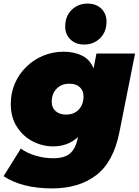

<svg xmlns="http://www.w3.org/2000/svg" viewBox="-36 -845 772 1069"><path d="M255 204Q87 204 -16 136L80 -18Q113 7 161.5 21.5Q210 36 259 36Q325 36 355 8.5Q385 -19 395 -68L398 -82Q342 -30 260 -30Q200 -30 146 -58Q92 -86 58 -139Q24 -192 24 -266Q24 -327 46.5 -379.5Q69 -432 109.5 -472Q150 -512 203.5 -534.5Q257 -557 318 -557Q375 -557 419.5 -536Q464 -515 485 -464L501 -547H716L629 -110Q596 57 499.5 130.5Q403 204 255 204ZM332 -207Q376 -207 402.5 -235Q429 -263 429 -309Q429 -340 408.5 -359.5Q388 -379 350 -379Q307 -379 279.5 -351.5Q252 -324 252 -277Q252 -246 273.5 -226.5Q295 -207 332 -207ZM433 -597Q385 -597 356 -625.5Q327 -654 327 -697Q327 -755 363 -790Q399 -825 451 -825Q499 -825 528 -797Q557 -769 557 -725Q557 -667 521 -632Q485 -597 433 -597Z"/></svg>

Font: Montserrat Black
Style: Italic
Weight: 900
Italic angle: -11.3°
Designer: Julieta Ulanovsky
Foundry: Julieta Ulanovsky
Version: Version 9.000; ttfautohint (v1.8.4.7-5d5b)